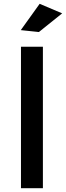

<svg xmlns="http://www.w3.org/2000/svg" viewBox="-20 -987 346 1007"><path d="M188 -967 306 -917 184 -819 89 -829ZM90 -742H205V0H90Z"/></svg>

Font: Montserrat-Arabic
Style: Regular
Weight: 400
Designer: Mohamed Gaber
Foundry: Kief Type Foundry
Version: Version 5.008;PS 005.008;hotconv 1.0.88;makeotf.lib2.5.64775